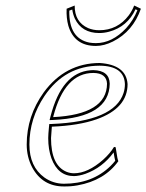

<svg xmlns="http://www.w3.org/2000/svg" viewBox="-20 -668 532 698"><path d="M168.5 -207.5Q166 -178.7 165.5 -166Q165.5 -66.9 221.7 -43.5Q234.9 -38.1 249 -38.1Q299.3 -38.1 355 -87.4Q380.4 -110.4 394.5 -133.8L400.4 -132.8Q401.4 -128.9 402.8 -118.2Q406.7 -89.8 410.2 -82Q359.9 -11.7 261.7 5.9Q236.8 10.3 211.9 9.8Q134.8 9.8 97.2 -59.1Q77.1 -97.2 77.1 -142.6Q77.1 -246.1 139.2 -332.5Q217.3 -438.5 342.3 -439Q439 -432.6 443.8 -362.3Q443.8 -274.4 331.5 -234.4Q266.1 -211.4 168.5 -207.5ZM369.1 -363.8Q367.2 -402.3 319.3 -402.8Q215.3 -402.8 173.8 -244.6Q173.3 -242.7 173.3 -242.2Q368.2 -252 369.1 -363.8ZM251.5 -647.9Q251 -587.9 300.3 -565.9Q318.8 -558.1 340.8 -558.1Q407.2 -558.1 448.2 -612.3Q460.4 -628.9 467.8 -647.9L492.2 -636.2Q463.4 -553.7 390.6 -517.1Q358.4 -501 328.6 -501Q250.5 -501 228.5 -574.2Q220.7 -602.1 222.2 -636.2ZM158.2 -208.5 159.2 -217.3H168Q396 -226.6 429.2 -330.1Q434.1 -345.7 434.1 -362.3Q431.6 -428.2 342.3 -429.2Q216.3 -429.2 141.6 -318.8Q86.9 -237.3 86.9 -142.6Q86.9 -62 141.6 -22.5Q172.9 -0.5 211.9 0Q315.9 0 381.8 -64.5Q391.6 -74.2 398.9 -83.5Q396 -94.2 393.1 -113.8Q352.5 -58.6 290.5 -36.1Q268.1 -28.3 249 -27.8Q190.9 -27.8 167 -92.3Q155.3 -124.5 155.3 -166Q155.3 -178.7 158.2 -208.5ZM378.9 -363.8Q377.4 -241.2 173.8 -231.9L160.2 -231.4L163.6 -244.6Q204.6 -404.3 309.1 -412.6Q314.5 -413.1 319.3 -413.1Q377.9 -411.6 378.9 -363.8ZM242.7 -633.3 231.9 -629.4Q230 -528.3 304.7 -513.2Q316.4 -511.2 328.6 -511.2Q387.7 -511.2 438.5 -565.4Q464.8 -594.2 479.5 -630.9L472.7 -634.3Q443.4 -570.8 376.5 -552.7Q358.4 -547.9 340.8 -547.9Q277.3 -547.9 252 -600.6Q245.1 -616.2 242.7 -633.3Z"/></svg>

Font: Linux Biolinum Outline O
Style: Italic
Weight: 400
Italic angle: -12°
Designer: Philipp H. Poll
Foundry: Philipp H. Poll
Version: Version 0.6.2